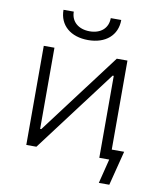

<svg xmlns="http://www.w3.org/2000/svg" viewBox="-92 -792 813 992"><g transform="rotate(10 314.5 -296.5)"><path d="M160 -721C160 -640 220 -589 312 -589C403 -589 463 -640 463 -721H408C408 -668 370 -635 312 -635C254 -635 214 -668 214 -721ZM92 0H145L469 -430H475V0H527L495 128H550L596 -53H531V-520H475L154 -94H148V-520H92Z"/></g></svg>

Font: Fixel Display Light
Style: Regular
Weight: 300
Designer: AlfaBravo + MacPaw
Foundry: Kyrylo Tkachov, Marchela Mozhyna, Serhii Makarenko, Maria Weinstein, Zakhar Kryvoshyya
Version: Version 1.211